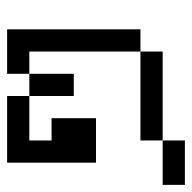

<svg xmlns="http://www.w3.org/2000/svg" viewBox="-20 -520 540 540"><g transform="rotate(90 250.0 -250.0)"><path d="M500 -437.5V-500H375V-437.5H125V-375H62.5Q62.5 -375 62.5 0H187.5V-62.5H125V-375H375V-437.5ZM187.5 -62.5H250V0H437.5Q437.5 0 437.5 -250H312.5Q312.5 -250 312.5 -125H375V-62.5H250Q250 -62.5 250 -187.5H187.5Q187.5 -187.5 187.5 -62.5Z"/></g></svg>

Font: Unifont
Style: Regular
Weight: 500
Version: Version 15.1.04